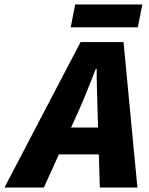

<svg xmlns="http://www.w3.org/2000/svg" viewBox="-86 -838 668 858"><path d="M-66 0 274 -650H466L528 0H360L350 -344Q349 -391 347.5 -436Q346 -481 346 -530H342Q323 -482 305 -436.5Q287 -391 266 -344L110 0ZM110 -148 138 -268H440L412 -148ZM230 -716 250 -818H550L530 -716Z"/></svg>

Font: Source Sans 3 ExtraLight Black
Style: Italic
Weight: 900
Italic angle: -11°
Version: Version 3.052;hotconv 1.1.0;makeotfexe 2.6.0